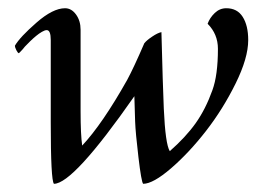

<svg xmlns="http://www.w3.org/2000/svg" viewBox="-20 -445 654 471"><path d="M376 -366.2Q379.4 -233.9 381.8 -178.7Q385.7 -91.3 396.5 -74.2Q435.5 -108.4 460 -142.8Q484.4 -177.2 501 -223.6Q514.6 -260.7 514.6 -325.2Q514.6 -361.3 489.3 -386.7Q494.6 -401.4 506.8 -413.1Q519 -424.8 535.2 -424.8Q562 -424.8 575.4 -403.6Q588.9 -382.3 588.9 -346.7Q588.9 -302.7 557.9 -240Q526.9 -177.2 485.4 -123.8Q443.8 -70.3 399.7 -32.2Q355.5 5.9 331.1 5.9Q326.7 0.5 319.6 -59.3Q312.5 -119.1 311.5 -146.5L309.6 -209Q159.7 5.9 112.3 5.9Q104.5 -2.9 104.5 -144.5V-346.7Q104.5 -371.1 94.7 -371.1Q89.8 -371.1 82.8 -366.9Q75.7 -362.8 68.6 -356.9Q61.5 -351.1 54 -343.8Q46.4 -336.4 41 -330.6Q36.1 -324.2 31.2 -319.3L26.4 -314.5Q23.9 -314.5 20.3 -321.5Q16.6 -328.6 16.6 -333Q29.3 -354.5 69.6 -389.6Q109.9 -424.8 139.6 -424.8Q155.3 -424.8 166.5 -409.4Q177.7 -394 177.7 -372.1V-320.3V-171.9Q177.7 -115.2 181.6 -87.9Q231 -140.6 292 -249Q308.1 -278.8 334 -338.9Q339.8 -346.2 353.3 -355.2Q366.7 -364.3 376 -366.2Z"/></svg>

Font: Amiri
Style: Slanted
Weight: 400
Italic angle: 9°
Designer: Khaled Hosny
Version: Version 000.107